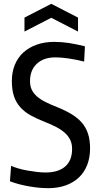

<svg xmlns="http://www.w3.org/2000/svg" viewBox="-20 -971 520 1004"><path d="M232 13Q186 13 131.5 3.5Q77 -6 32 -23L38 -104Q53 -97 75 -90.5Q97 -84 122 -79.5Q147 -75 172 -72Q197 -69 218 -69Q285 -69 321 -100.5Q357 -132 357 -192Q357 -219 347.5 -239Q338 -259 320 -275.5Q302 -292 274.5 -306.5Q247 -321 211 -335Q170 -351 139 -368.5Q108 -386 86 -410.5Q64 -435 53 -468Q42 -501 42 -547Q42 -594 57.5 -632Q73 -670 102 -696.5Q131 -723 172 -737.5Q213 -752 264 -752Q302 -752 341 -746Q380 -740 424 -729L420 -649Q376 -660 337.5 -665.5Q299 -671 270 -671Q208 -671 172.5 -637.5Q137 -604 137 -547Q137 -521 146 -502Q155 -483 173 -467Q191 -451 218 -437.5Q245 -424 281 -410Q323 -393 355 -373.5Q387 -354 408.5 -329Q430 -304 440.5 -271Q451 -238 451 -195Q451 -147 436 -108.5Q421 -70 392.5 -43Q364 -16 323.5 -1.5Q283 13 232 13ZM108 -879 248 -951 388 -879V-806L248 -878L108 -806Z"/></svg>

Font: Encode Sans Compressed
Style: Medium
Weight: 500
Designer: Pablo Impallari, Andres Torresi
Foundry: Pablo Impallari, Andres Torresi
Version: Version 1.000; ttfautohint (v1.00) -l 8 -r 50 -G 200 -x 14 -